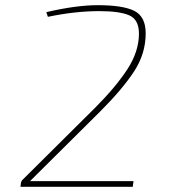

<svg xmlns="http://www.w3.org/2000/svg" viewBox="-20 -722 660 742"><path d="M358 -702Q455 -702 499 -680Q543 -658 543 -593Q543 -515 498.5 -446.5Q454 -378 366 -290L96 -22H213H496L493 0H59L61 -15Q62 -22 68 -28L347 -305Q427 -385 472 -454Q517 -523 517 -592Q517 -646 480 -662.5Q443 -679 364 -679Q271 -679 165 -657L159 -675Q274 -702 358 -702Z"/></svg>

Font: Ezarion Thin
Style: Italic
Weight: 250
Italic angle: -8°
Designer: Natanael Gama
Version: Version 1.001;PS 001.001;hotconv 1.0.70;makeotf.lib2.5.58329